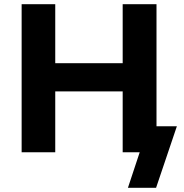

<svg xmlns="http://www.w3.org/2000/svg" viewBox="-20 -725 878 914"><path d="M589 169 645 0H566V-124H822L723 169ZM83 0V-705H243V-424H564V-705H725V0H564V-290H243V0Z"/></svg>

Font: Nunito Sans 9pt ExtraBold
Style: Regular
Weight: 800
Version: Version 3.101;gftools[0.9.27]